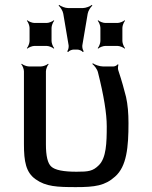

<svg xmlns="http://www.w3.org/2000/svg" viewBox="-20 -756 623 786"><path d="M291 10C369 10 410 4 451 -33C499 -75 506 -154 506 -252C506 -292 503 -328 496 -359C489 -387 479 -424 464 -469C462 -474 463 -487 465 -491L462 -493C460 -489 451 -484 445 -484H401C388 -484 368 -491 360 -497L358 -494C366 -488 378 -473 381 -460C405 -365 417 -291 417 -239C417 -171 415 -110 385 -80C360 -55 342 -53 293 -53C239 -53 205 -60 190 -74C175 -87 168 -118 168 -165V-464C168 -473 174 -488 179 -493L177 -495C172 -490 157 -484 148 -484H98C89 -484 74 -490 69 -495L67 -493C72 -488 78 -473 78 -464V-166C78 -95 86 -50 126 -22C168 8 214 10 291 10ZM191 -588V-642C191 -651 197 -666 202 -671L200 -673C195 -668 180 -662 171 -662H121C112 -662 97 -668 92 -673L90 -671C95 -666 101 -651 101 -642V-588C101 -579 95 -564 90 -559L92 -557C97 -562 112 -568 121 -568H171C180 -568 195 -562 200 -557L202 -559C197 -564 191 -579 191 -588ZM481 -588V-642C481 -651 487 -666 492 -671L490 -673C485 -668 470 -662 461 -662H411C402 -662 387 -668 382 -673L380 -671C385 -666 391 -651 391 -642V-588C391 -579 385 -564 380 -559L382 -557C387 -562 402 -568 411 -568H461C470 -568 485 -562 490 -557L492 -559C487 -564 481 -579 481 -588ZM317 -570 339 -700C341 -712 351 -727 358 -733L356 -736C349 -730 331 -723 319 -723H259C247 -723 229 -730 222 -736L220 -733C227 -727 237 -712 239 -700L261 -570C262 -562 259 -550 255 -546L259 -543C262 -548 274 -553 281 -553H297C304 -553 316 -548 319 -543L323 -546C319 -550 316 -562 317 -570Z"/></svg>

Font: Gamestation Storm
Style: Regular
Weight: 400
Designer: Jonas Hecksher
Foundry: Jonas Hecksher, Playtypeª, e-types AS
Version: Version 1.003